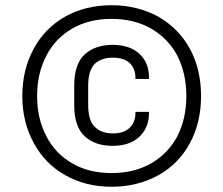

<svg xmlns="http://www.w3.org/2000/svg" viewBox="-20 -710 861 740"><path d="M231 -35.2Q153.8 -78.1 109.9 -159.2Q65.9 -240.2 65.9 -339.8Q65.9 -440.9 109.9 -522Q152.3 -601.1 231 -646Q310.1 -689.9 410.2 -689.9Q508.8 -689.9 589.8 -646Q669.4 -600.1 711.9 -522Q754.9 -442.4 754.9 -339.8Q754.9 -237.8 711.9 -158.2Q668.5 -78.1 589.8 -34.2Q508.8 9.8 410.2 9.8Q309.1 9.8 231 -35.2ZM562 -80.1Q627.9 -118.2 663.1 -184.1Q698.2 -252.9 698.2 -339.8Q698.2 -427.2 663.1 -496.1Q627.9 -562 562 -600.1Q496.6 -637.2 410.2 -637.2Q322.8 -637.2 258.8 -600.1Q192.9 -562 159.2 -496.1Q123 -428.2 123 -339.8Q123 -252 159.2 -184.1Q192.9 -118.2 258.8 -80.1Q322.8 -43 410.2 -43Q496.6 -43 562 -80.1ZM266.1 -304.2V-380.9Q266.1 -462.9 306.2 -500Q346.2 -537.1 414.1 -537.1Q480 -537.1 517.1 -502.9Q554.2 -468.8 554.2 -411.1V-405.8H502V-409.2Q502 -446.3 479 -467.8Q456.1 -487.8 416 -487.8Q370.6 -487.8 345.2 -463.9Q319.8 -438.5 319.8 -377.9V-307.1Q319.8 -245.1 345.2 -221.2Q370.6 -195.8 416 -195.8Q456.5 -195.8 479 -216.8Q502 -238.3 502 -274.9V-278.8H554.2V-273.9Q554.2 -217.3 516.1 -182.1Q479 -147.9 414.1 -147.9Q346.2 -147.9 306.2 -185.1Q266.1 -222.2 266.1 -304.2Z"/></svg>

Font: D-DIN-PRO
Style: Regular
Weight: 400
Designer: Charles Nix
Foundry: Datto Inc.
Version: Version 1.000;hotconv 1.0.109;makeotfexe 2.5.65596